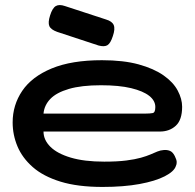

<svg xmlns="http://www.w3.org/2000/svg" viewBox="-20 -723 770 759"><path d="M385 16Q287 16 219 -5Q151 -26 109.5 -62.5Q68 -99 49 -144.5Q30 -190 30 -239Q30 -308 68 -364Q106 -420 184.5 -452.5Q263 -485 383 -485Q468 -485 528 -468.5Q588 -452 626.5 -425Q665 -398 682.5 -365Q700 -332 700 -301Q700 -249 675 -226Q650 -203 612 -203H152Q152 -170 179 -143Q206 -116 259.5 -100Q313 -84 392 -84Q444 -84 479 -88.5Q514 -93 537 -99.5Q560 -106 575 -112.5Q590 -119 602 -124Q614 -129 628 -130Q641 -131 652 -126.5Q663 -122 671 -106Q678 -92 678.5 -83Q679 -74 675 -66Q668 -45 631 -26Q594 -7 531.5 4.5Q469 16 385 16ZM152 -274H556Q573 -274 583.5 -276Q594 -278 594 -300Q594 -325 570 -344Q546 -363 498.5 -374.5Q451 -386 379 -386Q302 -386 252.5 -371.5Q203 -357 179 -332Q155 -307 152 -274ZM370 -543 206 -597Q181 -606 175 -620Q169 -634 178 -662Q187 -691 200.5 -699Q214 -707 237 -699L399 -646Q423 -639 429.5 -624Q436 -609 426 -580Q417 -552 405 -544.5Q393 -537 370 -543Z"/></svg>

Font: Fredoka Expanded Medium
Style: Regular
Weight: 500
Width: 7
Designer: Ben Nathan
Foundry: Milena B. Brandão, Ben Nathan
Version: Version 2.001